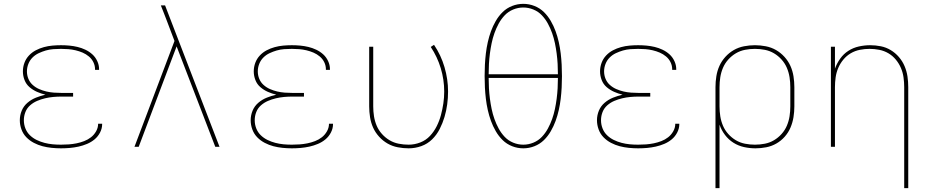

<svg xmlns="http://www.w3.org/2000/svg" viewBox="-20 -763 4840 998"><path d="M297 8Q273 8 248.5 5.5Q224 3 201 -3Q178 -9 156 -20.5Q134 -32 117 -49.5Q100 -67 91.5 -90.5Q83 -114 83 -138Q83 -164 93 -188Q103 -212 123 -229Q143 -246 167 -255.5Q191 -265 216 -271Q194 -276 172.5 -285.5Q151 -295 133.5 -310Q116 -325 107.5 -347Q99 -369 99 -392Q99 -415 107 -436.5Q115 -458 130.5 -474.5Q146 -491 166 -501.5Q186 -512 208 -518Q230 -524 252.5 -526Q275 -528 297 -528Q319 -528 340.5 -526Q362 -524 383 -519Q404 -514 424 -504.5Q444 -495 460 -480.5Q476 -466 485.5 -445.5Q495 -425 495 -404V-400H474V-403Q474 -422 465.5 -439.5Q457 -457 442 -469.5Q427 -482 409.5 -489.5Q392 -497 373 -501.5Q354 -506 335 -507.5Q316 -509 297 -509Q277 -509 257 -507.5Q237 -506 218 -500.5Q199 -495 181 -486.5Q163 -478 149 -464Q135 -450 127.5 -431Q120 -412 120 -392Q120 -372 127.5 -353.5Q135 -335 150 -321.5Q165 -308 183.5 -300Q202 -292 221 -287.5Q240 -283 260 -281.5Q280 -280 300 -280H360V-261H300Q278 -261 256.5 -259Q235 -257 214 -252Q193 -247 173 -238.5Q153 -230 136.5 -215.5Q120 -201 112 -180.5Q104 -160 104 -138Q104 -116 112 -95.5Q120 -75 135.5 -60Q151 -45 170.5 -35.5Q190 -26 211 -20.5Q232 -15 253.5 -13Q275 -11 297 -11Q318 -11 338 -12.5Q358 -14 378 -18Q398 -22 417.5 -29.5Q437 -37 453 -49.5Q469 -62 479.5 -80.5Q490 -99 490 -119V-120H511V-118Q511 -95 500 -74Q489 -53 471.5 -38.5Q454 -24 432.5 -15Q411 -6 388.5 -1Q366 4 343 6Q320 8 297 8Z M679 0 887 -550 848 -653Q840 -674 832 -694.5Q824 -715 816 -735H838L1121 0H1099L898 -522L701 0Z M1497 8Q1473 8 1448.5 5.5Q1424 3 1401 -3Q1378 -9 1356 -20.5Q1334 -32 1317 -49.5Q1300 -67 1291.5 -90.5Q1283 -114 1283 -138Q1283 -164 1293 -188Q1303 -212 1323 -229Q1343 -246 1367 -255.5Q1391 -265 1416 -271Q1394 -276 1372.5 -285.5Q1351 -295 1333.5 -310Q1316 -325 1307.5 -347Q1299 -369 1299 -392Q1299 -415 1307 -436.5Q1315 -458 1330.5 -474.5Q1346 -491 1366 -501.5Q1386 -512 1408 -518Q1430 -524 1452.5 -526Q1475 -528 1497 -528Q1519 -528 1540.5 -526Q1562 -524 1583 -519Q1604 -514 1624 -504.5Q1644 -495 1660 -480.5Q1676 -466 1685.5 -445.5Q1695 -425 1695 -404V-400H1674V-403Q1674 -422 1665.5 -439.5Q1657 -457 1642 -469.5Q1627 -482 1609.5 -489.5Q1592 -497 1573 -501.5Q1554 -506 1535 -507.5Q1516 -509 1497 -509Q1477 -509 1457 -507.5Q1437 -506 1418 -500.5Q1399 -495 1381 -486.5Q1363 -478 1349 -464Q1335 -450 1327.5 -431Q1320 -412 1320 -392Q1320 -372 1327.5 -353.5Q1335 -335 1350 -321.5Q1365 -308 1383.5 -300Q1402 -292 1421 -287.5Q1440 -283 1460 -281.5Q1480 -280 1500 -280H1560V-261H1500Q1478 -261 1456.5 -259Q1435 -257 1414 -252Q1393 -247 1373 -238.5Q1353 -230 1336.5 -215.5Q1320 -201 1312 -180.5Q1304 -160 1304 -138Q1304 -116 1312 -95.5Q1320 -75 1335.5 -60Q1351 -45 1370.5 -35.5Q1390 -26 1411 -20.5Q1432 -15 1453.5 -13Q1475 -11 1497 -11Q1518 -11 1538 -12.5Q1558 -14 1578 -18Q1598 -22 1617.5 -29.5Q1637 -37 1653 -49.5Q1669 -62 1679.5 -80.5Q1690 -99 1690 -119V-120H1711V-118Q1711 -95 1700 -74Q1689 -53 1671.5 -38.5Q1654 -24 1632.5 -15Q1611 -6 1588.5 -1Q1566 4 1543 6Q1520 8 1497 8Z M2104 8Q2076 8 2047.5 2.5Q2019 -3 1994.5 -17Q1970 -31 1950.5 -52.5Q1931 -74 1919.5 -99.5Q1908 -125 1903.5 -153.5Q1899 -182 1899 -210V-520H1920V-210Q1920 -184 1924 -158.5Q1928 -133 1938 -109.5Q1948 -86 1965.5 -66.5Q1983 -47 2005 -34Q2027 -21 2052.5 -16Q2078 -11 2104 -11Q2135 -11 2164.5 -22.5Q2194 -34 2215 -56.5Q2236 -79 2250 -107Q2264 -135 2272 -165Q2280 -195 2284.5 -225.5Q2289 -256 2289 -287Q2289 -349 2271 -408.5Q2253 -468 2219 -519L2236 -530Q2272 -477 2290.5 -414Q2309 -351 2309 -287Q2309 -254 2304.5 -220.5Q2300 -187 2290.5 -155Q2281 -123 2265.5 -92.5Q2250 -62 2226 -38.5Q2202 -15 2170 -3.5Q2138 8 2104 8Z M2700 8Q2670 8 2642 -3Q2614 -14 2593 -34.5Q2572 -55 2557 -81Q2542 -107 2532 -134.5Q2522 -162 2515.5 -191Q2509 -220 2505.5 -249.5Q2502 -279 2500.5 -308.5Q2499 -338 2499 -368Q2499 -397 2500.5 -426.5Q2502 -456 2505.5 -485.5Q2509 -515 2515.5 -544Q2522 -573 2532 -600.5Q2542 -628 2557 -654Q2572 -680 2593 -700.5Q2614 -721 2642 -732Q2670 -743 2700 -743Q2730 -743 2758 -732Q2786 -721 2807 -700.5Q2828 -680 2843 -654Q2858 -628 2868 -600.5Q2878 -573 2884.5 -544Q2891 -515 2894.5 -485.5Q2898 -456 2899.5 -426.5Q2901 -397 2901 -367Q2901 -338 2899.5 -308.5Q2898 -279 2894.5 -249.5Q2891 -220 2884.5 -191Q2878 -162 2868 -134.5Q2858 -107 2843 -81Q2828 -55 2807 -34.5Q2786 -14 2758 -3Q2730 8 2700 8ZM2880 -377Q2880 -404 2878.5 -431Q2877 -458 2873.5 -485Q2870 -512 2864.5 -538.5Q2859 -565 2850 -590.5Q2841 -616 2828 -640Q2815 -664 2796.5 -683.5Q2778 -703 2752.5 -713.5Q2727 -724 2700 -724Q2673 -724 2647.5 -713.5Q2622 -703 2603.5 -683.5Q2585 -664 2572 -640Q2559 -616 2550 -590.5Q2541 -565 2535.5 -538.5Q2530 -512 2526.5 -485Q2523 -458 2521.5 -431Q2520 -404 2520 -377ZM2700 -11Q2727 -11 2752.5 -21.5Q2778 -32 2796.5 -51.5Q2815 -71 2828 -95Q2841 -119 2850 -144.5Q2859 -170 2864.5 -196.5Q2870 -223 2873.5 -250Q2877 -277 2878.5 -304Q2880 -331 2880 -358H2520Q2520 -331 2521.5 -304Q2523 -277 2526.5 -250Q2530 -223 2535.5 -196.5Q2541 -170 2550 -144.5Q2559 -119 2572 -95Q2585 -71 2603.5 -51.5Q2622 -32 2647.5 -21.5Q2673 -11 2700 -11Z M3297 8Q3273 8 3248.5 5.5Q3224 3 3201 -3Q3178 -9 3156 -20.5Q3134 -32 3117 -49.5Q3100 -67 3091.5 -90.5Q3083 -114 3083 -138Q3083 -164 3093 -188Q3103 -212 3123 -229Q3143 -246 3167 -255.5Q3191 -265 3216 -271Q3194 -276 3172.5 -285.5Q3151 -295 3133.5 -310Q3116 -325 3107.5 -347Q3099 -369 3099 -392Q3099 -415 3107 -436.5Q3115 -458 3130.5 -474.5Q3146 -491 3166 -501.5Q3186 -512 3208 -518Q3230 -524 3252.5 -526Q3275 -528 3297 -528Q3319 -528 3340.5 -526Q3362 -524 3383 -519Q3404 -514 3424 -504.5Q3444 -495 3460 -480.5Q3476 -466 3485.5 -445.5Q3495 -425 3495 -404V-400H3474V-403Q3474 -422 3465.5 -439.5Q3457 -457 3442 -469.5Q3427 -482 3409.5 -489.5Q3392 -497 3373 -501.5Q3354 -506 3335 -507.5Q3316 -509 3297 -509Q3277 -509 3257 -507.5Q3237 -506 3218 -500.5Q3199 -495 3181 -486.5Q3163 -478 3149 -464Q3135 -450 3127.5 -431Q3120 -412 3120 -392Q3120 -372 3127.5 -353.5Q3135 -335 3150 -321.5Q3165 -308 3183.5 -300Q3202 -292 3221 -287.5Q3240 -283 3260 -281.5Q3280 -280 3300 -280H3360V-261H3300Q3278 -261 3256.5 -259Q3235 -257 3214 -252Q3193 -247 3173 -238.5Q3153 -230 3136.5 -215.5Q3120 -201 3112 -180.5Q3104 -160 3104 -138Q3104 -116 3112 -95.5Q3120 -75 3135.5 -60Q3151 -45 3170.5 -35.5Q3190 -26 3211 -20.5Q3232 -15 3253.5 -13Q3275 -11 3297 -11Q3318 -11 3338 -12.5Q3358 -14 3378 -18Q3398 -22 3417.5 -29.5Q3437 -37 3453 -49.5Q3469 -62 3479.5 -80.5Q3490 -99 3490 -119V-120H3511V-118Q3511 -95 3500 -74Q3489 -53 3471.5 -38.5Q3454 -24 3432.5 -15Q3411 -6 3388.5 -1Q3366 4 3343 6Q3320 8 3297 8Z M3699 215V-310Q3699 -338 3703.5 -366.5Q3708 -395 3719.5 -420.5Q3731 -446 3750.5 -467.5Q3770 -489 3794.5 -503Q3819 -517 3847.5 -522.5Q3876 -528 3904 -528Q3932 -528 3960.5 -522.5Q3989 -517 4013.5 -503Q4038 -489 4057.5 -467.5Q4077 -446 4088.5 -420.5Q4100 -395 4104.5 -366.5Q4109 -338 4109 -310V-210Q4109 -182 4104.5 -154Q4100 -126 4089 -100Q4078 -74 4059 -52.5Q4040 -31 4015.5 -17Q3991 -3 3963 2.5Q3935 8 3907 8Q3877 8 3847.5 1.5Q3818 -5 3792.5 -21Q3767 -37 3748.5 -61.5Q3730 -86 3720 -115V215ZM3904 -11Q3930 -11 3955.5 -16Q3981 -21 4003 -34Q4025 -47 4042.5 -66.5Q4060 -86 4070 -109.5Q4080 -133 4084 -158.5Q4088 -184 4088 -210V-310Q4088 -336 4084 -361.5Q4080 -387 4070 -410.5Q4060 -434 4042.5 -453.5Q4025 -473 4003 -486Q3981 -499 3955.5 -504Q3930 -509 3904 -509Q3878 -509 3852.5 -504Q3827 -499 3805 -486Q3783 -473 3765.5 -453.5Q3748 -434 3738 -410.5Q3728 -387 3724 -361.5Q3720 -336 3720 -310V-210Q3720 -184 3724 -158.5Q3728 -133 3738 -109.5Q3748 -86 3765.5 -66.5Q3783 -47 3805 -34Q3827 -21 3852.5 -16Q3878 -11 3904 -11Z M4680 215V-310Q4680 -335 4676.5 -360.5Q4673 -386 4663 -409.5Q4653 -433 4636.5 -453Q4620 -473 4598 -486Q4576 -499 4550.5 -504Q4525 -509 4500 -509Q4475 -509 4449.5 -504Q4424 -499 4402 -486Q4380 -473 4363.5 -453Q4347 -433 4337 -409.5Q4327 -386 4323.5 -360.5Q4320 -335 4320 -310V0H4299V-520H4320V-406Q4330 -434 4347.5 -458.5Q4365 -483 4390 -499Q4415 -515 4444.5 -521.5Q4474 -528 4503 -528Q4531 -528 4558.5 -522.5Q4586 -517 4610 -502.5Q4634 -488 4652.5 -466.5Q4671 -445 4682 -419Q4693 -393 4697 -365.5Q4701 -338 4701 -310V215Z"/></svg>

Font: Iosevka Thin Extended
Style: Regular
Weight: 100
Width: 7
Monospace: yes
Designer: Belleve Invis
Foundry: Belleve Invis
Version: Version 32.5.0; ttfautohint (v1.8.4)